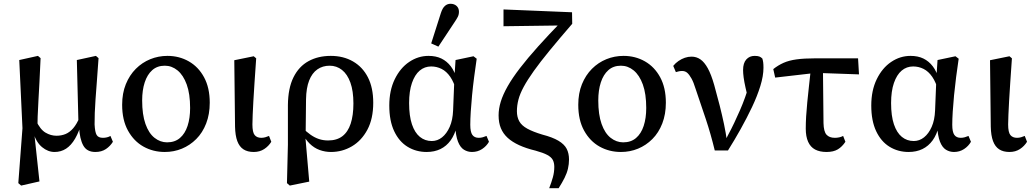

<svg xmlns="http://www.w3.org/2000/svg" viewBox="-20 -792 5473 1017"><path d="M77 178 99 -113 82 -474 181 -496 195 -484Q192 -413 189 -357.5Q186 -302 183.5 -257.5Q181 -213 179.5 -175Q178 -137 178 -100L162 -82L189 169L92 191ZM485 13Q440 13 421 -21.5Q402 -56 399 -118L396 -120L387 -474L488 -496L502 -484Q497 -413 493 -359.5Q489 -306 486 -266Q483 -226 482 -194Q481 -162 481 -133Q483 -92 492 -77Q501 -62 525 -62Q536 -62 546.5 -64.5Q557 -67 565 -72L578 -41Q564 -18 541 -2.5Q518 13 485 13ZM269 13Q234 13 203 -12.5Q172 -38 157 -88L150 -87L171 -153Q193 -106 221 -89.5Q249 -73 279 -73Q305 -73 327 -82Q349 -91 368 -113Q387 -135 403 -174L420 -149H414Q399 -94 378 -58Q357 -22 330 -4.5Q303 13 269 13Z M853 13Q791 13 740 -15.5Q689 -44 658 -100Q627 -156 627 -237Q627 -298 646.5 -346Q666 -394 699.5 -427.5Q733 -461 776 -478.5Q819 -496 867 -496Q929 -496 980 -467Q1031 -438 1061 -382.5Q1091 -327 1091 -248Q1091 -187 1072 -138Q1053 -89 1019.5 -55.5Q986 -22 943.5 -4.5Q901 13 853 13ZM865 -38Q906 -38 933 -61Q960 -84 973.5 -125Q987 -166 987 -220Q987 -295 969 -344.5Q951 -394 920.5 -419Q890 -444 853 -444Q813 -444 786.5 -420.5Q760 -397 746.5 -355.5Q733 -314 733 -260Q733 -185 750.5 -135.5Q768 -86 798.5 -62Q829 -38 865 -38Z M1324 13Q1291 13 1269.5 -1Q1248 -15 1237 -44.5Q1226 -74 1225 -121L1221 -473L1324 -494L1337 -483Q1332 -408 1328 -352Q1324 -296 1322 -255.5Q1320 -215 1318.5 -185Q1317 -155 1317 -133Q1317 -91 1329 -76.5Q1341 -62 1364 -62Q1375 -62 1385.5 -65Q1396 -68 1405 -72L1417 -41Q1403 -18 1379.5 -2.5Q1356 13 1324 13Z M1500 178 1505 -26V-236Q1506 -325 1534.5 -382.5Q1563 -440 1614 -468Q1665 -496 1732 -496Q1799 -496 1850 -466.5Q1901 -437 1929 -382Q1957 -327 1957 -248Q1957 -163 1926 -105Q1895 -47 1844 -17Q1793 13 1733 13Q1702 13 1673 2.5Q1644 -8 1620 -31.5Q1596 -55 1580 -90H1571L1581 -116Q1604 -93 1625.5 -78Q1647 -63 1669.5 -55.5Q1692 -48 1718 -48Q1764 -48 1793.5 -70.5Q1823 -93 1837.5 -137Q1852 -181 1852 -244Q1852 -310 1836 -354.5Q1820 -399 1791.5 -421.5Q1763 -444 1726 -444Q1689 -444 1661 -424.5Q1633 -405 1617.5 -365.5Q1602 -326 1601 -266L1599 -80L1597 -72L1618 170L1515 191Z M2240 13Q2184 13 2139 -14.5Q2094 -42 2068 -97Q2042 -152 2042 -233Q2042 -313 2071 -372.5Q2100 -432 2147.5 -464Q2195 -496 2250 -496Q2289 -496 2318 -482Q2347 -468 2368 -440.5Q2389 -413 2400 -371H2422L2397 -310Q2385 -356 2365 -385Q2345 -414 2319 -427Q2293 -440 2264 -440Q2229 -440 2203 -418Q2177 -396 2162 -352.5Q2147 -309 2147 -246Q2147 -178 2162 -133.5Q2177 -89 2204 -67Q2231 -45 2267 -45Q2297 -45 2321.5 -64.5Q2346 -84 2362 -120Q2378 -156 2380 -207L2387 -382L2393 -474L2488 -494L2505 -481Q2498 -434 2491.5 -384Q2485 -334 2480.5 -287.5Q2476 -241 2473.5 -200.5Q2471 -160 2471 -131Q2471 -93 2482 -77.5Q2493 -62 2516 -62Q2527 -62 2537.5 -65Q2548 -68 2557 -72L2570 -41Q2557 -18 2533.5 -2.5Q2510 13 2480 13Q2457 13 2437.5 1Q2418 -11 2406 -41.5Q2394 -72 2391 -125L2400 -124Q2389 -79 2367 -48.5Q2345 -18 2313 -2.5Q2281 13 2240 13ZM2264 -562 2315 -722Q2324 -750 2337 -761Q2350 -772 2366 -772Q2386 -772 2398.5 -760.5Q2411 -749 2411 -730Q2411 -715 2405 -703Q2399 -691 2386 -672L2302 -545Z M2889 205Q2901 174 2908.5 147Q2916 120 2916 92Q2916 70 2908 55Q2900 40 2878.5 28.5Q2857 17 2817 6Q2767 -6 2730 -23Q2693 -40 2669 -62Q2645 -84 2633 -113Q2621 -142 2621 -181Q2621 -216 2632.5 -253.5Q2644 -291 2669 -335Q2694 -379 2734 -431Q2774 -483 2830 -545.5Q2886 -608 2961 -685L2943 -638V-657L2647 -653V-742L3010 -727L3011 -666Q2941 -585 2891 -524Q2841 -463 2807.5 -416Q2774 -369 2754 -332Q2734 -295 2726 -264Q2718 -233 2718 -203Q2718 -172 2730.5 -149.5Q2743 -127 2773 -110.5Q2803 -94 2853 -79Q2907 -65 2938 -46.5Q2969 -28 2981.5 -4Q2994 20 2994 53Q2994 77 2988.5 101Q2983 125 2970.5 150Q2958 175 2939 205Z M3269 13Q3207 13 3156 -15.5Q3105 -44 3074 -100Q3043 -156 3043 -237Q3043 -298 3062.5 -346Q3082 -394 3115.5 -427.5Q3149 -461 3192 -478.5Q3235 -496 3283 -496Q3345 -496 3396 -467Q3447 -438 3477 -382.5Q3507 -327 3507 -248Q3507 -187 3488 -138Q3469 -89 3435.5 -55.5Q3402 -22 3359.5 -4.5Q3317 13 3269 13ZM3281 -38Q3322 -38 3349 -61Q3376 -84 3389.5 -125Q3403 -166 3403 -220Q3403 -295 3385 -344.5Q3367 -394 3336.5 -419Q3306 -444 3269 -444Q3229 -444 3202.5 -420.5Q3176 -397 3162.5 -355.5Q3149 -314 3149 -260Q3149 -185 3166.5 -135.5Q3184 -86 3214.5 -62Q3245 -38 3281 -38Z M3766 5Q3745 -82 3719 -160Q3693 -238 3665 -320Q3654 -356 3642.5 -376.5Q3631 -397 3620 -406.5Q3609 -416 3593 -416Q3583 -416 3575 -414Q3567 -412 3560 -410L3546 -443Q3558 -458 3574 -469Q3590 -480 3607.5 -486Q3625 -492 3643 -492Q3669 -492 3690 -477.5Q3711 -463 3729 -430.5Q3747 -398 3763 -342Q3779 -285 3792 -233.5Q3805 -182 3815 -134.5Q3825 -87 3831 -42H3819L3835 -74Q3854 -109 3869.5 -142Q3885 -175 3899.5 -208Q3914 -241 3926.5 -276Q3939 -311 3952 -351L3947 -250Q3936 -296 3929 -327.5Q3922 -359 3919 -381.5Q3916 -404 3916 -421Q3916 -458 3933 -477Q3950 -496 3977 -496Q3994 -496 4002.5 -492.5Q4011 -489 4018 -482Q4021 -473 4022.5 -462Q4024 -451 4024 -433Q4024 -390 4007.5 -336.5Q3991 -283 3963.5 -225Q3936 -167 3903 -108Q3870 -49 3836 5Z M4086 -381 4076 -426Q4101 -446 4130 -459Q4159 -472 4199.5 -477.5Q4240 -483 4297 -483H4525L4530 -398L4303 -406ZM4358 13Q4322 13 4297.5 0Q4273 -13 4260.5 -41Q4248 -69 4248 -111Q4248 -141 4250 -175.5Q4252 -210 4256 -250Q4260 -290 4265 -336Q4270 -382 4276 -436H4339L4342 -140Q4343 -95 4358 -78.5Q4373 -62 4402 -62Q4414 -62 4425.5 -64.5Q4437 -67 4446 -72L4458 -41Q4441 -15 4418 -1Q4395 13 4358 13Z M4793 13Q4737 13 4692 -14.5Q4647 -42 4621 -97Q4595 -152 4595 -233Q4595 -313 4624 -372.5Q4653 -432 4700.5 -464Q4748 -496 4803 -496Q4842 -496 4871 -482Q4900 -468 4921 -440.5Q4942 -413 4953 -371H4975L4950 -310Q4938 -356 4918 -385Q4898 -414 4872 -427Q4846 -440 4817 -440Q4782 -440 4756 -418Q4730 -396 4715 -352.5Q4700 -309 4700 -246Q4700 -178 4715 -133.5Q4730 -89 4757 -67Q4784 -45 4820 -45Q4850 -45 4874.5 -64.5Q4899 -84 4915 -120Q4931 -156 4933 -207L4940 -382L4946 -474L5041 -494L5058 -481Q5051 -434 5044.5 -384Q5038 -334 5033.5 -287.5Q5029 -241 5026.5 -200.5Q5024 -160 5024 -131Q5024 -93 5035 -77.5Q5046 -62 5069 -62Q5080 -62 5090.5 -65Q5101 -68 5110 -72L5123 -41Q5110 -18 5086.5 -2.5Q5063 13 5033 13Q5010 13 4990.5 1Q4971 -11 4959 -41.5Q4947 -72 4944 -125L4953 -124Q4942 -79 4920 -48.5Q4898 -18 4866 -2.5Q4834 13 4793 13Z M5327 13Q5294 13 5272.5 -1Q5251 -15 5240 -44.5Q5229 -74 5228 -121L5224 -473L5327 -494L5340 -483Q5335 -408 5331 -352Q5327 -296 5325 -255.5Q5323 -215 5321.5 -185Q5320 -155 5320 -133Q5320 -91 5332 -76.5Q5344 -62 5367 -62Q5378 -62 5388.5 -65Q5399 -68 5408 -72L5420 -41Q5406 -18 5382.5 -2.5Q5359 13 5327 13Z"/></svg>

Font: Source Serif 4 18pt Medium
Style: Regular
Weight: 500
Designer: Frank Grießhammer
Foundry: Adobe Systems Incorporated
Version: Version 4.004;hotconv 1.0.116;makeotfexe 2.5.65601